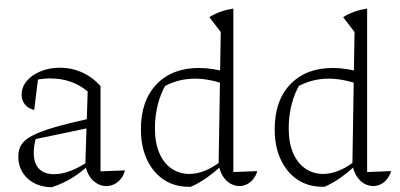

<svg xmlns="http://www.w3.org/2000/svg" viewBox="-20 -778 1685 808"><path d="M427 5Q398 5 373 -17Q348 -39 339 -83L349 -393Q284 -448 190 -448Q170 -448 150 -445Q130 -442 111 -437L141 -454L124 -315Q98 -322 84.5 -339Q71 -356 71 -379Q71 -411 92 -436.5Q113 -462 150 -477.5Q187 -493 232 -493Q282 -493 326 -473Q370 -453 403 -416V-57L506 -61Q500 -39 488 -24.5Q476 -10 460 -2.5Q444 5 427 5ZM198 10Q135 9 96 -27Q57 -63 57 -120Q57 -148 70 -169Q83 -190 116.5 -207.5Q150 -225 210 -242.5Q270 -260 365 -281V-242L112 -189L132 -200Q127 -184 124.5 -167Q122 -150 122 -135Q122 -92 143.5 -68.5Q165 -45 208 -45Q240 -45 277 -59Q314 -73 355 -101V-84Q320 -52 283 -29Q246 -6 198 10Z M774 8Q714 8 669 -22Q624 -52 598.5 -106.5Q573 -161 573 -234Q573 -355 639 -423.5Q705 -492 817 -492Q846 -492 878 -487Q910 -482 944 -472L933 -421Q861 -447 801 -447Q762 -447 726.5 -437Q691 -427 656 -406L680 -425Q657 -388 644.5 -339.5Q632 -291 632 -238Q632 -177 650.5 -134Q669 -91 702 -68.5Q735 -46 777 -46Q808 -46 841 -59Q874 -72 908 -98V-77Q881 -52 850 -30Q819 -8 783 8Q781 8 779 8Q777 8 774 8ZM988 5Q968 5 949.5 -5.5Q931 -16 918 -36.5Q905 -57 900 -86L909 -643L861 -706Q884 -720 908 -728.5Q932 -737 962 -742V-54L1063 -58Q1057 -38 1045 -23.5Q1033 -9 1018 -2Q1003 5 988 5ZM929 -757 928 -758H929Z M1337 8Q1277 8 1232 -22Q1187 -52 1161.5 -106.5Q1136 -161 1136 -234Q1136 -355 1202 -423.5Q1268 -492 1380 -492Q1409 -492 1441 -487Q1473 -482 1507 -472L1496 -421Q1424 -447 1364 -447Q1325 -447 1289.5 -437Q1254 -427 1219 -406L1243 -425Q1220 -388 1207.5 -339.5Q1195 -291 1195 -238Q1195 -177 1213.5 -134Q1232 -91 1265 -68.5Q1298 -46 1340 -46Q1371 -46 1404 -59Q1437 -72 1471 -98V-77Q1444 -52 1413 -30Q1382 -8 1346 8Q1344 8 1342 8Q1340 8 1337 8ZM1551 5Q1531 5 1512.5 -5.5Q1494 -16 1481 -36.5Q1468 -57 1463 -86L1472 -643L1424 -706Q1447 -720 1471 -728.5Q1495 -737 1525 -742V-54L1626 -58Q1620 -38 1608 -23.5Q1596 -9 1581 -2Q1566 5 1551 5ZM1492 -757 1491 -758H1492Z"/></svg>

Font: Piazzolla Thin ExtraLight
Style: Regular
Weight: 250
Version: Version 2.005